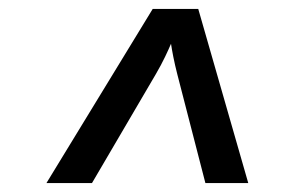

<svg xmlns="http://www.w3.org/2000/svg" viewBox="-20 -750 640 430"><path d="M84 -340H186L329 -584C345 -611 357 -638 363 -652C365 -638 370 -611 377 -584L440 -340H536L424 -730H322Z"/></svg>

Font: JetBrains Mono SemiBold
Style: Italic
Weight: 472
Italic angle: -9°
Monospace: yes
Designer: Philipp Nurullin, Konstantin Bulenkov
Foundry: JetBrains
Version: Version 2.305